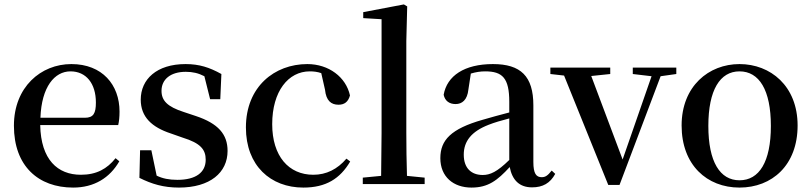

<svg xmlns="http://www.w3.org/2000/svg" viewBox="-20 -833 3674 869"><path d="M311 16C406 16 477 -28 520 -103L503 -117C465 -69 417 -42 346 -42C241 -42 165 -110 162 -267H515C519 -284 521 -303 521 -328C521 -449 443 -543 303 -543C165 -543 43 -439 43 -264C43 -81 154 16 311 16ZM163 -300C168 -440 227 -510 299 -510C370 -510 414 -455 414 -369C414 -320 403 -300 364 -300Z M790 16C931 16 1010 -52 1010 -150C1010 -225 968 -274 866 -308L812 -326C737 -350 711 -378 711 -422C711 -473 751 -508 821 -508C852 -508 878 -502 905 -488L931 -384H977L982 -498C928 -528 882 -543 820 -543C689 -543 617 -474 617 -382C617 -303 668 -257 753 -229L807 -210C888 -185 911 -156 911 -110C911 -53 867 -19 783 -19C745 -19 716 -25 689 -38L665 -153H614L611 -28C667 0 720 16 790 16Z M1353 16C1455 16 1519 -24 1565 -102L1548 -115C1507 -67 1457 -42 1398 -42C1287 -42 1212 -126 1212 -271C1212 -420 1285 -510 1382 -510C1400 -510 1417 -508 1434 -502L1451 -427C1456 -377 1479 -359 1512 -359C1539 -359 1556 -372 1564 -401C1546 -484 1468 -543 1371 -543C1223 -543 1093 -441 1093 -256C1093 -83 1205 16 1353 16Z M1704 0H1902V-29L1822 -37C1820 -98 1819 -172 1819 -232V-647L1823 -804L1808 -813L1624 -778V-751L1707 -746V-232L1705 -37L1622 -29V0Z M2388 15C2437 15 2470 -4 2493 -46L2477 -61C2459 -38 2448 -31 2432 -31C2407 -31 2394 -47 2394 -100V-356C2394 -488 2337 -543 2211 -543C2082 -543 2003 -490 1988 -404C1994 -376 2014 -362 2042 -362C2071 -362 2095 -380 2100 -428L2111 -500C2134 -507 2155 -510 2176 -510C2254 -510 2285 -480 2285 -372V-324C2244 -313 2201 -302 2165 -291C2021 -250 1973 -199 1973 -117C1973 -33 2032 16 2114 16C2189 16 2231 -16 2287 -77C2298 -19 2330 15 2388 15ZM2285 -109C2230 -55 2198 -41 2165 -41C2114 -41 2079 -71 2079 -133C2079 -194 2114 -238 2191 -268C2216 -278 2250 -288 2285 -297Z M2844 -498 2929 -488 2798 -111 2656 -489 2742 -498V-527H2471V-498L2533 -491L2733 4H2784L2970 -488L3041 -498V-527H2844Z M3327 16C3474 16 3590 -85 3590 -265C3590 -444 3467 -543 3327 -543C3188 -543 3065 -443 3065 -265C3065 -86 3180 16 3327 16ZM3327 -17C3239 -17 3186 -100 3186 -263C3186 -426 3239 -510 3327 -510C3416 -510 3469 -426 3469 -263C3469 -100 3416 -17 3327 -17Z"/></svg>

Font: GenKiMin2 TW SB
Style: Regular
Weight: 600
Version: Version 2.100;PS 2.1;hotconv 16.6.51;makeotf.lib2.5.65220 DE